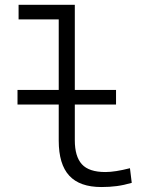

<svg xmlns="http://www.w3.org/2000/svg" viewBox="-20 -752 626 782"><path d="M51.3 -326.2V-385.7H219.2V-672.9H55.7V-732.4H284.7V-385.7H452.6V-326.2H284.7V-180.7Q284.7 -114.7 313.5 -83Q342.3 -51.3 409.2 -51.3Q448.7 -51.3 509.3 -66.9L516.6 -7.3Q484.9 2 455.6 5.9Q426.3 9.8 393.1 9.8Q304.7 9.8 262 -36.6Q219.2 -83 219.2 -179.2V-326.2Z"/></svg>

Font: Cascadia Mono PL Light
Style: Regular
Weight: 300
Monospace: yes
Designer: Aaron Bell
Foundry: Saja Typeworks
Version: Version 2404.023; ttfautohint (v1.8.4)